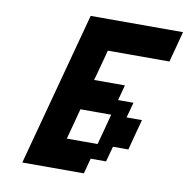

<svg xmlns="http://www.w3.org/2000/svg" viewBox="-73 -946 755 768"><g transform="rotate(10 304.5 -562.5)"><path d="M66.9 -250H316.9L333.5 -312.5H396L413.1 -375H475.6Q481 -395.5 491.9 -437.3Q502.9 -479 508.8 -500H446.3L463.4 -562.5H400.9L417.5 -625H292.5Q298.3 -646 309.6 -687.7Q320.8 -729.5 326.2 -750H576.2Q582 -771 593 -812.5Q604 -854 609.4 -875H234.4Q206.5 -771 150.6 -562.5Q94.7 -354 66.9 -250ZM350.6 -375H225.6Q231.4 -396 242.4 -437.5Q253.4 -479 258.8 -500H383.8Q378.4 -479 367.4 -437.5Q356.4 -396 350.6 -375Z"/></g></svg>

Font: Faithful 32x
Style: Oblique
Weight: 400
Foundry: Faithful Resource Pack
Version: Version 1.0; January 27, 2023